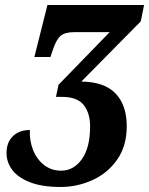

<svg xmlns="http://www.w3.org/2000/svg" viewBox="-20 -734 594 765"><path d="M6 -124Q6 -167 31.5 -191.5Q57 -216 99 -216Q97 -174 111.5 -137Q126 -100 155 -77Q184 -54 224 -54Q273 -54 306 -99.5Q339 -145 339 -231Q339 -283 313.5 -315.5Q288 -348 227 -348H203L213 -396L417 -606H277Q240 -606 222.5 -592Q205 -578 191 -537L181 -507H117L169 -714H554L541 -649L304 -409Q396 -408 440.5 -361.5Q485 -315 485 -231Q485 -152 446.5 -97.5Q408 -43 347.5 -16Q287 11 222 11Q147 11 99 -8Q51 -27 28.5 -57.5Q6 -88 6 -124Z"/></svg>

Font: Noto Serif CondExtraBold
Style: Italic
Weight: 800
Width: 3
Italic angle: -12°
Designer: Monotype Design Team
Foundry: Monotype Imaging Inc.
Version: Version 1.001